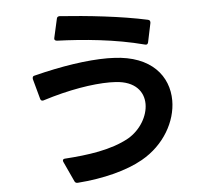

<svg xmlns="http://www.w3.org/2000/svg" viewBox="-58 -879 1116 999"><g transform="rotate(-5 500.0 -379.0)"><path d="M306 57H308C445 47 567 15 650 -32C769 -99 835 -218 835 -327C835 -453 748 -566 551 -574L518 -575C411 -575 278 -555 132 -518C125 -517 122 -512 122 -506V-501L151 -395C153 -388 157 -385 163 -385C165 -385 167 -385 169 -386C305 -429 429 -449 519 -449L550 -448C652 -442 695 -385 695 -321C695 -258 654 -188 589 -150C496 -98 373 -82 253 -74C245 -74 241 -70 241 -64C241 -62 242 -60 243 -57L291 47C294 54 299 57 306 57ZM274 -803 252 -705C249 -696 254 -690 264 -689C403 -684 567 -669 719 -629C728 -626 734 -630 736 -639L757 -739C758 -748 755 -754 746 -756C610 -786 433 -805 289 -815C281 -815 275 -811 274 -803Z"/></g></svg>

Font: LINE Seed JP App_OTF Bold
Style: Regular
Weight: 700
Designer: LINE & Fontrix & Fontworks
Version: Version 1.009